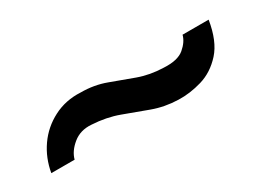

<svg xmlns="http://www.w3.org/2000/svg" viewBox="-23 -779 568 421"><g transform="rotate(-30 261.5 -568.5)"><path d="M350 -508Q316 -509 286 -520Q256 -531 225 -542.5Q194 -554 157 -556Q130 -558 111 -542.5Q92 -527 87 -508H28Q34 -543 53.5 -571Q73 -599 104 -615Q135 -631 172 -629Q206 -629 235.5 -618Q265 -607 294 -596.5Q323 -586 357 -585Q392 -583 408.5 -597Q425 -611 429 -627H495Q487 -577 463.5 -551Q440 -525 409.5 -516Q379 -507 350 -508Z"/></g></svg>

Font: Alumni Sans
Style: Bold Italic
Weight: 700
Italic angle: -8°
Designer: Robert E. Leuschke
Foundry: Robert E. Leuschke
Version: Version 1.016